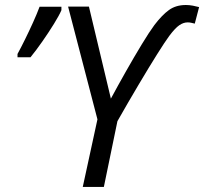

<svg xmlns="http://www.w3.org/2000/svg" viewBox="-20 -740 808 760"><path d="M307.6 0 365.7 -267.6 249.5 -713.9H332L418.9 -349.6Q446.8 -401.4 479 -458.3Q511.2 -515.1 541 -564.2Q570.8 -613.3 591.3 -641.1Q621.6 -680.7 648.9 -700.4Q676.3 -720.2 715.8 -720.2Q729.5 -720.2 743.7 -717.5Q757.8 -714.8 768.1 -711.9L751 -646.5Q744.1 -647.9 737.5 -649.7Q731 -651.4 722.7 -651.4Q706.1 -651.4 689.7 -640.1Q673.3 -628.9 649.9 -597.7Q633.3 -575.2 601.6 -524.7Q569.8 -474.1 529.1 -405.5Q488.3 -336.9 444.8 -260.3L391.1 0ZM49.3 -513.2V-526.4Q63 -551.3 79.3 -584.5Q95.7 -617.7 111.1 -651.9Q126.5 -686 136.7 -713.4H223.1V-699.7Q214.4 -679.2 193.4 -645.3Q172.4 -611.3 147.5 -575.7Q122.6 -540 100.6 -513.2Z"/></svg>

Font: Open Sans
Style: Italic
Weight: 400
Italic angle: -12°
Designer: Monotype Design Team
Foundry: Monotype Imaging Inc.
Version: Version 3.000; ttfautohint (v1.8.4)